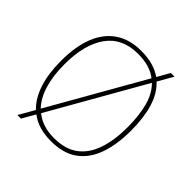

<svg xmlns="http://www.w3.org/2000/svg" viewBox="-209 -909 1104 1104"><g transform="rotate(45 343.0 -357.5)"><path d="M156 -56Q107 -103 82.5 -179.5Q58 -256 58 -359Q58 -476 90.5 -557.5Q123 -639 187 -682Q251 -725 344 -725Q396 -725 437.5 -713.5Q479 -702 511 -679L554 -755H584L531 -662Q581 -616 604 -539Q627 -462 627 -358Q627 -247 598 -164Q569 -81 506.5 -35.5Q444 10 343 10Q292 10 250 -2.5Q208 -15 176 -40L130 40H101ZM343 -15Q434 -15 490 -56.5Q546 -98 572.5 -175Q599 -252 599 -358Q599 -453 580 -524Q561 -595 517 -638L190 -64Q250 -15 343 -15ZM497 -655Q469 -677 430.5 -688.5Q392 -700 344 -700Q215 -700 150.5 -609.5Q86 -519 86 -358Q86 -265 107 -195Q128 -125 170 -81Z"/></g></svg>

Font: Noto Serif Lao Thin
Style: Regular
Weight: 250
Designer: Monotype Design Team
Foundry: Monotype Imaging Inc.
Version: Version 2.003